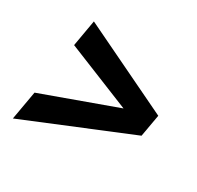

<svg xmlns="http://www.w3.org/2000/svg" viewBox="-108 -660 725 706"><g transform="rotate(30 255.0 -307.0)"><path d="M356.9 -313 83 -423.8 102.5 -535.6 481 -353.5 464.4 -259.3 22.9 -77.6 44.4 -199.7Z"/></g></svg>

Font: Roboto Medium
Style: Italic
Weight: 500
Italic angle: -12°
Designer: Google
Version: Version 2.134; 2016